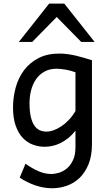

<svg xmlns="http://www.w3.org/2000/svg" viewBox="-20 -801 589 1051"><path d="M483.4 -12.2Q483.4 52.2 464.6 98.1Q445.8 144 415.3 173.1Q384.8 202.1 345.7 215.8Q306.6 229.5 266.1 229.5Q219.2 229.5 173.1 213.6Q127 197.8 87.9 171.4L119.6 95.2Q154.3 120.1 189.5 135.7Q224.6 151.4 261.2 151.4Q280.3 151.4 303.2 144.5Q326.2 137.7 346.2 120.8Q366.2 104 379.6 75.7Q393.1 47.4 393.1 4.9V-85.4Q374 -61.5 352.8 -44.7Q331.5 -27.8 309.8 -17.3Q288.1 -6.8 266.4 -2.2Q244.6 2.4 224.6 2.4Q190.9 2.4 159.7 -9.3Q128.4 -21 104.2 -46.6Q80.1 -72.3 65.7 -113.3Q51.3 -154.3 51.3 -212.4Q51.3 -268.6 65.9 -321.8Q80.6 -375 111.3 -416.3Q142.1 -457.5 190.2 -482.7Q238.3 -507.8 305.2 -507.8Q327.1 -507.8 350.3 -504.6Q373.5 -501.5 396.5 -496.1Q419.4 -490.7 441.4 -484.1Q463.4 -477.5 483.4 -471.2ZM290.5 -424.8Q250.5 -424.8 222.2 -408.4Q193.8 -392.1 176 -365.5Q158.2 -338.9 149.9 -305.2Q141.6 -271.5 141.6 -236.8Q141.6 -191.4 148.7 -161.4Q155.8 -131.3 168.2 -113.5Q180.7 -95.7 197.5 -88.1Q214.4 -80.6 234.4 -80.6Q252.9 -80.6 273.9 -88.1Q294.9 -95.7 316.2 -109.9Q337.4 -124 357.2 -145Q377 -166 393.1 -192.9V-405.3Q381.3 -409.7 368.2 -413.3Q355 -417 341.3 -419.4Q327.6 -421.9 314.7 -423.3Q301.8 -424.8 290.5 -424.8ZM83 -571.3 249 -781.2H332L498 -571.3H424.8L290.5 -708L156.2 -571.3Z"/></svg>

Font: Andika DR AuSIL
Style: Regular
Weight: 400
Designer: Annie Olsen & Victor Gaultney
Foundry: SIL International
Version: Version 0.003